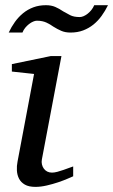

<svg xmlns="http://www.w3.org/2000/svg" viewBox="-20 -711 438 743"><path d="M263.2 -28.8Q257.3 -26.4 241.7 -19.5Q226.1 -12.7 205.1 -5.6Q184.1 1.5 160.9 6.8Q137.7 12.2 117.2 12.2Q91.3 12.2 76.2 3.4Q61 -5.4 53.7 -19.5Q46.4 -33.7 45.4 -51.3Q44.4 -68.8 47.9 -85.9L111.8 -424.8L25.9 -434.1V-462.9L176.8 -494.1H217.8L142.1 -94.2Q140.1 -84 142.3 -74.7Q144.5 -65.4 149.7 -58.3Q154.8 -51.3 162.8 -47.1Q170.9 -43 181.2 -43Q189.9 -43 201.9 -46.1Q213.9 -49.3 225.8 -53.5Q237.8 -57.6 248 -61.5Q258.3 -65.4 263.2 -66.9ZM397.9 -690.9Q387.2 -668.9 373.3 -649.7Q359.4 -630.4 341.6 -616Q323.7 -601.6 301.8 -593.3Q279.8 -585 252.9 -585Q232.4 -585 217.3 -591.6Q202.1 -598.1 186.5 -607.9Q180.2 -612.3 173.8 -616.2Q167.5 -620.1 159.9 -623.5Q152.3 -627 143.3 -628.9Q134.3 -630.9 122.6 -630.9Q116.2 -630.9 108.2 -627.4Q100.1 -624 92.3 -617.9Q84.5 -611.8 77.6 -603.5Q70.8 -595.2 66.9 -585H13.7Q23.9 -606.9 37.8 -626.2Q51.8 -645.5 69.3 -659.9Q86.9 -674.3 108.9 -682.6Q130.9 -690.9 157.7 -690.9Q178.2 -690.9 193.6 -684.3Q209 -677.7 224.6 -667Q237.3 -659.7 251.5 -652.3Q265.6 -645 288.6 -645Q295.4 -645 303.5 -648.4Q311.5 -651.9 319.3 -658Q327.1 -664.1 333.7 -672.4Q340.3 -680.7 344.7 -690.9Z"/></svg>

Font: Charis SIL Afr
Style: Italic
Weight: 400
Italic angle: -11°
Foundry: SIL International
Version: Version 5.000